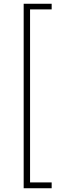

<svg xmlns="http://www.w3.org/2000/svg" viewBox="-20 -884 379 1022"><path d="M255 -864H106V118H255V87H140V-834H255Z"/></svg>

Font: Glow Sans SC Normal ExtraLight
Style: Regular
Weight: 200
Designer: Ryoko NISHIZUKA (kana, bopomofo & ideographs); Paul D. Hunt (Latin, Greek & Cyrillic); Sandoll Communications, Soo-young
Version: Version 0.93